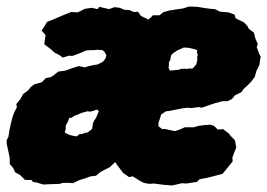

<svg xmlns="http://www.w3.org/2000/svg" viewBox="-31 -545 821 590"><path d="M161 17 153 20 123 21 102 22 82 16 70 14 66 8H46L31 -7L15 -16L10 -28L-1 -41V-58L-4 -74L-10 -101L-11 -113L-5 -125L-2 -145L3 -168L8 -187L12 -198L21 -216L19 -225L32 -241L40 -256L55 -267L64 -278L75 -286L97 -292L110 -305L125 -308L133 -313L148 -325L170 -328L189 -335L211 -342L230 -338L239 -341L256 -345L269 -347L277 -351L285 -355L293 -365L296 -375L290 -386L284 -391L267 -392L257 -391H248L234 -390L220 -384L208 -379L191 -373L181 -374L162 -368L151 -376L137 -383L125 -394L105 -409L109 -437L97 -451L114 -478L135 -486L139 -488L160 -497L187 -508L208 -507L230 -518L251 -521L269 -517L274 -524L304 -517L321 -523L337 -521L351 -515L367 -514L380 -508L393 -509L402 -496L419 -488L424 -485L430 -489L439 -498H459L470 -507L486 -512L510 -516L531 -519L550 -525L576 -524L600 -520L615 -518L629 -517L646 -509L671 -507L690 -500L693 -489L719 -476L730 -464L733 -457L749 -445L754 -426L761 -410L758 -400L765 -381L770 -371L766 -345L757 -327L752 -309L741 -294L730 -283L717 -271L711 -262L691 -252L682 -241L668 -234H652L630 -228L606 -220L589 -214L579 -216L558 -213L543 -214L530 -212L519 -210L504 -207L489 -204L479 -203L464 -193L460 -179L456 -168V-157L468 -148L475 -149L488 -146L507 -142L524 -148L537 -154H553H565L578 -158L592 -160L615 -162L627 -158L638 -147L655 -148L672 -135L679 -126L691 -114L695 -92L683 -61L684 -49L653 -11L627 -4L607 1L582 6L574 14L541 19L528 18L498 25L473 23L442 19L428 20L411 17L396 9L377 -3L365 -1L347 -14L335 -30L329 -38L323 -47L306 -31L290 -23L277 -16L264 -5L247 -3L231 3L214 8L193 18L184 17ZM491 -328 501 -329 510 -330H516L525 -333L535 -334L546 -333L550 -335L560 -334L567 -341L572 -347L575 -359V-371L577 -377L574 -384L575 -391L567 -394L549 -398L534 -399L525 -395L520 -393L514 -390L503 -383L496 -377L493 -368V-362L488 -354V-344L487 -336ZM205 -126 213 -133H221L228 -136L238 -138L245 -143L252 -149L253 -155L254 -162L255 -167L258 -174L263 -181L267 -189L269 -195L273 -203L270 -205V-208L263 -207L254 -204L246 -202L237 -203L227 -200L219 -198L206 -192L197 -189L189 -183H182L179 -174L171 -159V-148L168 -138L175 -134L181 -131L188 -129L197 -127Z"/></svg>

Font: Winky Rough ExtraBold
Style: Italic
Weight: 800
Italic angle: -8.97852°
Designer: Simon Atzbach
Foundry: typofactur
Version: Version 1.206; ttfautohint (v1.8.4.7-5d5b)